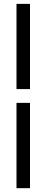

<svg xmlns="http://www.w3.org/2000/svg" viewBox="-20 -860 241 1000"><path d="M65.9 -396V-839.8H136.2V-396ZM65.9 120.1V-324.2H136.2V120.1Z"/></svg>

Font: Cooper Hewitt
Style: Book
Weight: 705
Designer: Village Type and Design LLC
Foundry: Cooper Hewitt Smithsonian Design Museum
Version: 1.000